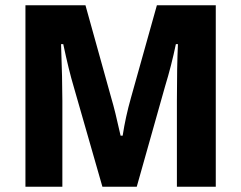

<svg xmlns="http://www.w3.org/2000/svg" viewBox="-20 -706 912 726"><path d="M76.2 0V-686H303.2L400.9 -335Q414.6 -289.6 436 -192.9H443.8Q454.6 -263.7 475.1 -335.9L573.2 -686H795.9V0H648.9V-325.2Q648.9 -455.1 652.8 -539.1H645Q628.4 -458.5 604 -378.9L497.1 0H367.2L258.8 -377.9Q240.2 -439.9 219.2 -539.1H210.9Q215.8 -403.8 215.8 -325.2V0Z"/></svg>

Font: Archivo
Style: Bold
Weight: 700
Designer: Hector Gatti
Foundry: Omnibus-Type
Version: Version 2.001